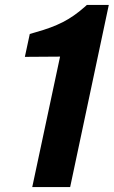

<svg xmlns="http://www.w3.org/2000/svg" viewBox="-20 -760 462 780"><path d="M422 -740 265 0H111L224 -530L81 -529L101 -622L125 -629Q190 -647 235 -670Q280 -693 323 -731L333 -740Z"/></svg>

Font: Be Vietnam Pro
Style: Bold Italic
Weight: 700
Italic angle: -12°
Designer: Lam Bao, Tony Le, Vietanh Nguyen
Foundry: Yellow Type Foundry
Version: Version 1.002; ttfautohint (v1.8.3)